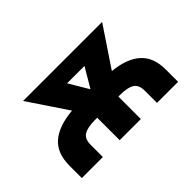

<svg xmlns="http://www.w3.org/2000/svg" viewBox="-85 -792 1056 1056"><g transform="rotate(-45 443.0 -264.0)"><path d="M232.4 0H68.8V-95.7Q68.8 -193.4 125.7 -242.2Q182.6 -291 293 -300.3L140.1 -528.3H754.9L601.6 -299.3Q707 -289.1 762.2 -240Q817.4 -190.9 817.4 -95.7V0H653.3V-95.7Q653.3 -140.1 626.2 -157.5Q599.1 -174.8 539.1 -174.8H527.8V0H363.3V-174.8H347.2Q287.1 -174.8 259.8 -157.5Q232.4 -140.1 232.4 -95.7ZM515.1 -425.8H379.9L447.8 -311.5Z"/></g></svg>

Font: Bert Sans Black
Style: Regular
Weight: 900
Designer: Christian Robertson, Adam Twardoch, & Cristiano Sobral
Foundry: Google
Version: Version 12.135;January 10, 2020;FontCreator 12.0.0.2547 64-b